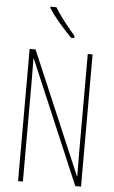

<svg xmlns="http://www.w3.org/2000/svg" viewBox="-62 -991 615 1033"><g transform="rotate(5 245.5 -475.0)"><path d="M385 0 103 -664H101Q102 -637 102 -548V0H76V-714H108L389 -54H391L390 -181V-714H416V0ZM297 -820Q296 -822 310 -804V-793H293Q206 -882 168 -943V-950H200Q231 -898 297 -820Z"/></g></svg>

Font: Noto Sans Display Thin Cond
Style: Regular
Weight: 250
Width: 3
Designer: Monotype Design team
Foundry: Monotype Imaging Inc.
Version: Version 1.000